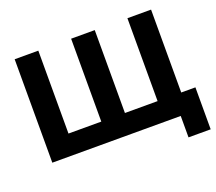

<svg xmlns="http://www.w3.org/2000/svg" viewBox="-137 -888 1373 1221"><g transform="rotate(-20 549.5 -277.5)"><path d="M941 0H72V-700H232V-139H454V-700H614V-139H835V-700H995V-139H1091V145H941Z"/></g></svg>

Font: Chess Sans
Style: Bold
Weight: 700
Designer: Wolf Bōese
Foundry: Wolf Bōese
Version: Version 7.223